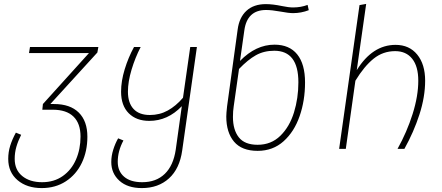

<svg xmlns="http://www.w3.org/2000/svg" viewBox="-20 -760 2256 980"><path d="M477 -492 237 -229H256Q338 -229 382 -185.5Q426 -142 426 -62Q426 12 397.5 71.5Q369 131 316 165.5Q263 200 193 200Q117 200 69.5 159.5Q22 119 22 51Q22 16 32 -16Q42 -48 61 -83L88 -72Q72 -40 63.5 -10.5Q55 19 55 51Q55 107 93.5 138.5Q132 170 195 170Q256 170 300.5 138.5Q345 107 368 54Q391 1 391 -63Q391 -130 355 -165Q319 -200 249 -200H196L199 -229L434 -489H128L133 -520H482Z M985 -520 910 8Q897 101 842.5 150.5Q788 200 704 200Q631 200 589.5 162.5Q548 125 548 67Q548 36 558 4Q568 -28 583 -54L610 -43Q581 11 581 66Q581 114 613.5 142Q646 170 706 170Q777 170 821 127.5Q865 85 877 4L908 -218Q836 -143 742 -143Q676 -143 637 -182Q598 -221 598 -292Q598 -346 616.5 -406.5Q635 -467 664 -520H698Q670 -466 651.5 -404.5Q633 -343 633 -292Q633 -235 661.5 -204Q690 -173 745 -173Q795 -173 836.5 -196Q878 -219 914 -261L951 -520Z M1537 -339Q1537 -247 1509.5 -167.5Q1482 -88 1427.5 -39Q1373 10 1295 10Q1214 10 1174.5 -37Q1135 -84 1135 -165Q1135 -181 1139 -217L1193 -609Q1201 -671 1238 -705Q1275 -739 1337 -739Q1372 -739 1420 -729Q1453 -722 1476 -722Q1516 -722 1550 -735L1556 -708Q1517 -693 1476 -693Q1453 -693 1411 -701Q1367 -709 1338 -709Q1241 -709 1227 -604L1205 -449Q1286 -532 1381 -532Q1457 -532 1497 -482.5Q1537 -433 1537 -339ZM1503 -340Q1503 -501 1380 -501Q1327 -501 1286 -478Q1245 -455 1200 -408L1173 -218Q1169 -193 1169 -163Q1169 -97 1199 -59Q1229 -21 1295 -21Q1364 -21 1411 -67Q1458 -113 1480.5 -186Q1503 -259 1503 -340Z M2150 -348Q2150 -266 2121 -176Q2092 -86 2044 0H2009Q2057 -86 2086 -178Q2115 -270 2115 -348Q2115 -421 2084 -460Q2053 -499 1997 -499Q1935 -499 1887 -460.5Q1839 -422 1794 -348L1745 0H1711L1815 -734L1849 -740L1801 -402Q1881 -531 1999 -531Q2069 -531 2109.5 -481.5Q2150 -432 2150 -348Z"/></svg>

Font: FiraGO UltraLight
Style: Italic
Weight: 200
Italic angle: -8°
Designer: bBox Type GmbH
Foundry: bBox Type GmbH
Version: Version 1.001